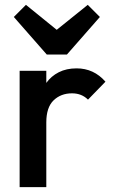

<svg xmlns="http://www.w3.org/2000/svg" viewBox="-20 -772 465 792"><path d="M61 0V-480H171V-430Q191 -458 222.5 -474Q254 -490 296 -490Q367 -490 415 -435L343 -361Q317 -387 277 -387Q231 -387 201 -358Q171 -329 171 -267V0ZM342 -752 392 -702 256 -547H173L37 -702L87 -752L214 -649Z"/></svg>

Font: Outfit Medium
Style: Regular
Weight: 500
Designer: Rodrigo Fuenzalida
Foundry: fragTYPE
Version: Version 1.100; ttfautohint (v1.8.4.7-5d5b);gftools[0.9.27]